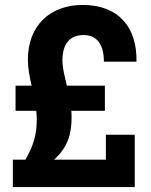

<svg xmlns="http://www.w3.org/2000/svg" viewBox="-20 -758 612 778"><path d="M32 0H526V-212H409V-111H199C255 -162 270 -214 270 -283C270 -292 270 -300 269 -309H405V-411H251C242 -448 233 -483 233 -513C233 -581 263 -616 319 -616C371 -616 401 -580 401 -508H533C536 -649 459 -738 315 -738C183 -738 93 -654 93 -517C93 -481 100 -446 108 -411H43V-309H127C128 -298 129 -287 129 -276C129 -216 118 -172 83 -111H32Z"/></svg>

Font: Mona Sans SemiCondensed
Style: Bold
Weight: 700
Width: 4
Designer: Deni Anggara
Foundry: GitHub
Version: Version 2.000